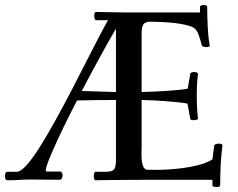

<svg xmlns="http://www.w3.org/2000/svg" viewBox="-55 -721 956 770"><path d="M230 -357Q230 -357 230 -357Q230 -357 231 -357Q272 -436 310.5 -512Q349 -588 378 -640H331Q323 -640 323 -659Q323 -664 324.5 -668.5Q326 -673 331 -673Q357 -673 388 -672Q419 -671 457 -671H747V-692Q747 -697 752 -699Q757 -701 762 -701Q767 -701 771.5 -699Q776 -697 776 -692Q776 -655 778 -613.5Q780 -572 786 -540Q788 -536 783 -534Q778 -532 772 -532Q766 -532 760.5 -534Q755 -536 754 -540Q749 -561 741 -583Q733 -605 716 -613Q690 -623 650.5 -628Q611 -633 546 -634Q526 -633 519.5 -622.5Q513 -612 513 -588V-352Q557 -353 598 -355.5Q639 -358 667 -361Q695 -364 698 -366L708 -425Q709 -432 724 -432Q730 -432 735 -430Q740 -428 739 -423Q736 -400 735 -381Q734 -362 734 -339Q734 -317 735 -293.5Q736 -270 739 -247Q740 -243 734 -241Q728 -239 721 -239Q708 -239 708 -245L697 -305Q694 -307 667 -310Q640 -313 599 -316Q558 -319 513 -320V-128Q511 -90 514.5 -71Q518 -52 524 -46Q530 -40 534 -40H585Q650 -41 709.5 -52Q769 -63 797 -82L804 -137Q805 -141 810.5 -143Q816 -145 823 -145Q838 -145 837 -137Q832 -100 830 -58Q828 -16 828 22Q828 29 813 29Q807 29 802 27.5Q797 26 797 22V0H550Q486 0 447 0.5Q408 1 386 1Q364 1 352 1.5Q340 2 329 2Q325 2 323 -3Q321 -8 321 -14Q321 -21 323 -26.5Q325 -32 329 -32H369Q395 -32 402.5 -42Q410 -52 410 -78V-320Q371 -320 326 -319.5Q281 -319 254 -318Q225 -263 200.5 -212Q176 -161 158 -120.5Q140 -80 132.5 -56.5Q125 -33 132 -33H185Q191 -33 193.5 -27.5Q196 -22 196 -17Q196 -13 193.5 -6.5Q191 0 183 0Q159 0 129 -0.5Q99 -1 73 -1Q44 -1 23 0.5Q2 2 -26 2Q-35 2 -35 -15Q-35 -32 -26 -32H12Q28 -32 52 -59Q76 -86 105 -132Q134 -178 166 -236Q198 -294 230 -355ZM273 -356Q303 -355 342 -354Q381 -353 410 -352V-606Q383 -560 346.5 -493.5Q310 -427 273 -356Z"/></svg>

Font: Sedan SC
Style: Regular
Weight: 400
Designer: Sebastian Salazar
Foundry: Sebastian Salazar
Version: Version 1.100; ttfautohint (v1.8.4.7-5d5b)